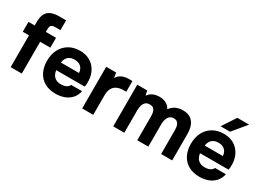

<svg xmlns="http://www.w3.org/2000/svg" viewBox="-34 -1429 2837 2104"><g transform="rotate(30 1384.5 -377.0)"><path d="M99 0V-402H20V-527H99V-575Q99 -635 118.5 -673.5Q138 -712 178.5 -730Q219 -748 282 -748H369V-624H300Q277 -624 263.5 -617Q250 -610 245 -595.5Q240 -581 240 -560V-527H369V-402H240V0Z M670 7Q587 7 529 -26Q471 -59 440 -119.5Q409 -180 409 -261Q409 -343 441 -404.5Q473 -466 531.5 -501Q590 -536 670 -536Q730 -536 775.5 -516Q821 -496 852.5 -460Q884 -424 899.5 -376.5Q915 -329 914 -274Q914 -260 913 -247Q912 -234 909 -221H548Q551 -191 565 -166Q579 -141 604.5 -126.5Q630 -112 668 -112Q693 -112 714 -117.5Q735 -123 750 -135Q765 -147 771 -163H909Q896 -104 860.5 -66Q825 -28 775 -10.5Q725 7 670 7ZM551 -319H780Q779 -346 766.5 -369.5Q754 -393 729.5 -407.5Q705 -422 667 -422Q629 -422 603.5 -407Q578 -392 565.5 -368.5Q553 -345 551 -319Z M1004 0V-527H1130L1139 -464Q1159 -494 1184 -509.5Q1209 -525 1236 -530.5Q1263 -536 1291 -536Q1304 -536 1315 -535.5Q1326 -535 1331 -535V-400H1298Q1251 -400 1216 -384Q1181 -368 1162.5 -334Q1144 -300 1144 -247V0Z M1397 0V-527H1523L1535 -468Q1555 -496 1579.5 -510.5Q1604 -525 1629 -530Q1654 -535 1675 -535Q1722 -535 1758 -517Q1794 -499 1816 -459Q1837 -488 1862 -504.5Q1887 -521 1915 -528Q1943 -535 1972 -535Q2033 -535 2070.5 -509.5Q2108 -484 2125.5 -439Q2143 -394 2143 -334V0H2003V-297Q2003 -315 2001 -334Q1999 -353 1991.5 -370Q1984 -387 1969.5 -398Q1955 -409 1929 -409Q1904 -409 1887 -398Q1870 -387 1860 -368.5Q1850 -350 1845.5 -328.5Q1841 -307 1841 -285V0H1701V-298Q1701 -315 1699 -334Q1697 -353 1690 -370Q1683 -387 1667.5 -398Q1652 -409 1625 -409Q1588 -409 1568.5 -387.5Q1549 -366 1543 -336.5Q1537 -307 1537 -282V0Z M2490 7Q2407 7 2349 -26Q2291 -59 2260 -119.5Q2229 -180 2229 -261Q2229 -343 2261 -404.5Q2293 -466 2351.5 -501Q2410 -536 2490 -536Q2550 -536 2595.5 -516Q2641 -496 2672.5 -460Q2704 -424 2719.5 -376.5Q2735 -329 2734 -274Q2734 -260 2733 -247Q2732 -234 2729 -221H2368Q2371 -191 2385 -166Q2399 -141 2424.5 -126.5Q2450 -112 2488 -112Q2513 -112 2534 -117.5Q2555 -123 2570 -135Q2585 -147 2591 -163H2729Q2716 -104 2680.5 -66Q2645 -28 2595 -10.5Q2545 7 2490 7ZM2371 -319H2600Q2599 -346 2586.5 -369.5Q2574 -393 2549.5 -407.5Q2525 -422 2487 -422Q2449 -422 2423.5 -407Q2398 -392 2385.5 -368.5Q2373 -345 2371 -319ZM2415 -589 2528 -761H2677L2535 -589Z"/></g></svg>

Font: Onest
Style: Bold
Weight: 700
Designer: Dmitri Voloshin, Andrey Kudryavtsev
Foundry: Dmitri Voloshin, Andrey Kudryavtsev
Version: Version 1.000;gftools[0.9.33]